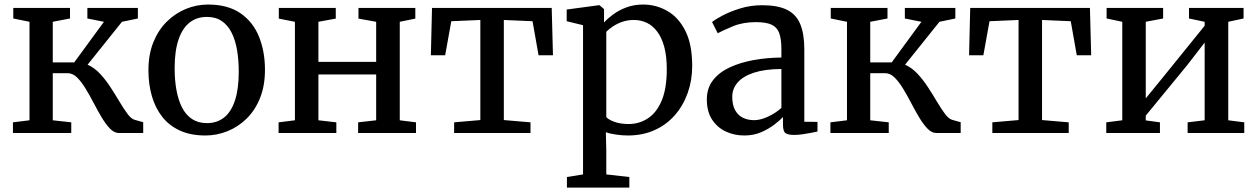

<svg xmlns="http://www.w3.org/2000/svg" viewBox="-20 -586 5539 846"><path d="M37 0V-47L110 -56V-490L38.5 -504.5V-551H288.5V-504.5L212.5 -490V-311H307L438 -490L365 -504.5V-551H587.5V-504.5L517.5 -490L366 -301Q395.5 -288 420.8 -261Q446 -234 467.2 -201.2Q488.5 -168.5 507 -137.2Q525.5 -106 542 -84Q558.5 -62 573.5 -58L611 -47.5V0H503.5Q483.5 0 465 -19Q446.5 -38 428.5 -68Q410.5 -98 393 -131.8Q375.5 -165.5 357.2 -195.5Q339 -225.5 319.8 -244.5Q300.5 -263.5 278.5 -263.5H212.5V-56L294 -47V0Z M634 -276.5Q634 -346.5 656 -400.5Q678 -454.5 715.5 -491.2Q753 -528 799.8 -547Q846.5 -566 896.5 -566Q983.5 -566 1039 -528Q1094.5 -490 1121 -424.8Q1147.5 -359.5 1147.5 -278.5Q1147.5 -208 1125.8 -154Q1104 -100 1066.5 -63.2Q1029 -26.5 982 -7.8Q935 11 885 11Q820 11 772.5 -10.8Q725 -32.5 694.5 -71.8Q664 -111 649 -163.2Q634 -215.5 634 -276.5ZM891.5 -43.5Q936.5 -43.5 967.8 -68.5Q999 -93.5 1015.5 -144Q1032 -194.5 1032 -270Q1032 -321.5 1024.5 -365.5Q1017 -409.5 1000.5 -442.2Q984 -475 957.2 -493.2Q930.5 -511.5 891.5 -511.5Q847 -511.5 815.2 -486.5Q783.5 -461.5 766.5 -411.2Q749.5 -361 749.5 -284.5Q749.5 -233 757.5 -189Q765.5 -145 782.2 -112.2Q799 -79.5 826.2 -61.5Q853.5 -43.5 891.5 -43.5Z M1207.5 0V-47L1279.5 -56V-490L1208.5 -504V-551H1459.5V-504L1383 -490V-313.5H1637.5V-490L1559.5 -504V-551H1810V-504L1741.5 -490V-56L1813 -47V0H1558V-47L1637.5 -56V-258H1383V-56L1462 -47V0Z M1981 0V-47L2096.5 -57V-498L1968.5 -492.5L1941.5 -342.5H1878.5L1883.5 -551H2411L2416.5 -342.5H2353L2326.5 -492.5L2200 -498V-57L2317.5 -47V0Z M2478 240.5V194L2549 182.5V-475L2477 -492.5V-544L2618 -563H2621.5L2641.5 -546V-487Q2657.5 -504.5 2682.2 -522.8Q2707 -541 2740.2 -553.5Q2773.5 -566 2813.5 -566Q2870.5 -566 2920 -538Q2969.5 -510 2999.8 -450.2Q3030 -390.5 3030 -295.5Q3030 -232 3010.2 -176.5Q2990.5 -121 2953.8 -78.8Q2917 -36.5 2864.5 -12.8Q2812 11 2746.5 11Q2721.5 11 2694 7Q2666.5 3 2649.5 -3.5L2651.5 80V182.5L2753 194V240.5ZM2749.5 -39.5Q2797 -39.5 2835.2 -64.8Q2873.5 -90 2895.8 -143.2Q2918 -196.5 2918 -281Q2918 -338.5 2906.8 -379.8Q2895.5 -421 2875.5 -447.2Q2855.5 -473.5 2829.5 -485.8Q2803.5 -498 2773.5 -498Q2745.5 -498 2721.8 -489.8Q2698 -481.5 2680 -469.2Q2662 -457 2651.5 -446V-70.5Q2659.5 -59.5 2686.5 -49.5Q2713.5 -39.5 2749.5 -39.5Z M3259.5 11Q3215.5 11 3178 -6.5Q3140.5 -24 3117.5 -59.2Q3094.5 -94.5 3094.5 -148Q3094.5 -198 3122 -233Q3149.5 -268 3196.2 -289.5Q3243 -311 3301.5 -321.5Q3360 -332 3423 -332.5V-369.5Q3423 -414 3413.5 -440Q3404 -466 3379.8 -477.2Q3355.5 -488.5 3311 -488.5Q3253.5 -488.5 3210 -470.5Q3166.5 -452.5 3142.5 -439.5L3117.5 -489Q3128.5 -498.5 3161.2 -516.2Q3194 -534 3240.2 -548.5Q3286.5 -563 3338 -563Q3407 -563 3447.8 -542.8Q3488.5 -522.5 3506.2 -479.5Q3524 -436.5 3524 -368V-49.5L3582 -49V-6.5Q3571 -4 3553 -0.5Q3535 3 3515.2 5.8Q3495.5 8.5 3478.5 8.5Q3452 8.5 3441 0.5Q3430 -7.5 3430 -37V-70Q3417.5 -57 3393.2 -38Q3369 -19 3335.2 -4Q3301.5 11 3259.5 11ZM3303 -56.5Q3330.5 -56.5 3364 -72Q3397.5 -87.5 3423 -110.5V-282Q3350 -281.5 3302 -265.8Q3254 -250 3230.2 -222.5Q3206.5 -195 3206.5 -160Q3206.5 -123.5 3219.2 -100.5Q3232 -77.5 3253.8 -67Q3275.5 -56.5 3303 -56.5Z M3639 0V-47L3712 -56V-490L3640.5 -504.5V-551H3890.5V-504.5L3814.5 -490V-311H3909L4040 -490L3967 -504.5V-551H4189.5V-504.5L4119.5 -490L3968 -301Q3997.5 -288 4022.8 -261Q4048 -234 4069.2 -201.2Q4090.5 -168.5 4109 -137.2Q4127.5 -106 4144 -84Q4160.5 -62 4175.5 -58L4213 -47.5V0H4105.5Q4085.5 0 4067 -19Q4048.5 -38 4030.5 -68Q4012.5 -98 3995 -131.8Q3977.5 -165.5 3959.2 -195.5Q3941 -225.5 3921.8 -244.5Q3902.5 -263.5 3880.5 -263.5H3814.5V-56L3896 -47V0Z M4352.5 0V-47L4468 -57V-498L4340 -492.5L4313 -342.5H4250L4255 -551H4782.5L4788 -342.5H4724.5L4698 -492.5L4571.5 -498V-57L4689 -47V0Z M4854.5 0V-47L4925 -56V-490L4856 -504.5V-551H5105V-504.5L5028.5 -490V-152.5L5099.5 -239.5L5288 -472.5V-490L5219 -504.5V-551H5459.5V-504.5L5392 -490V-56L5462.5 -47V0H5213V-47L5288 -56V-398.5L5212 -300L5028.5 -76.5V-55.5L5091 -47V0Z"/></svg>

Font: Merriweather 28pt
Style: Regular
Weight: 400
Version: Version 2.100